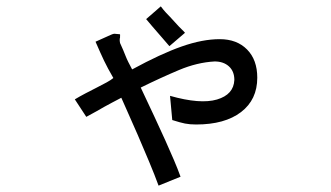

<svg xmlns="http://www.w3.org/2000/svg" viewBox="-20 -479 1040 603"><path d="M439 -419 485 -459Q494 -447 501.5 -439Q509 -431 514 -426Q524 -415 530.5 -408Q537 -401 542 -395.5Q547 -390 551.5 -386Q556 -382 561 -376L512 -334Q499 -349 490.5 -359Q482 -369 474 -378Q466 -387 458 -396.5Q450 -406 439 -419ZM357 -361Q356 -358 356 -355Q356 -353 356 -350.5Q356 -348 357 -344Q363 -331 367 -321.5Q371 -312 374.5 -303Q378 -294 383 -284Q388 -274 395 -261Q485 -310 550.5 -333Q616 -356 670 -356Q724 -356 756 -323.5Q788 -291 788 -235Q788 -166 737 -127Q686 -88 596 -88Q576 -88 561 -91Q546 -94 521 -102L514 -178Q609 -151 661.5 -166.5Q714 -182 716 -228Q716 -255 699 -270.5Q682 -286 654 -286Q599 -283 542 -259Q485 -235 422 -204Q446 -153 465 -112.5Q484 -72 499 -38.5Q514 -5 526 23Q538 51 547 76L478 104Q466 71 448 28Q430 -15 412.5 -55.5Q395 -96 380.5 -128Q366 -160 361 -172Q344 -163 331.5 -156.5Q319 -150 307.5 -143.5Q296 -137 283 -129.5Q270 -122 251 -112L215 -167Q230 -176 248 -185.5Q266 -195 283 -203.5Q300 -212 314.5 -220Q329 -228 336 -234Q326 -251 319.5 -263.5Q313 -276 307 -288Q301 -300 295 -314Q289 -328 280 -348L329 -370Q336 -373 339 -373Q354 -372 356 -371.5Q358 -371 357 -365Z"/></svg>

Font: D2Coding ligature
Style: Regular
Weight: 400
Monospace: yes
Designer: Yong-Rak Park; Jeong-Hwan Yoon; Sang-Min Lee;
Foundry: NHN Corporation
Version: Version 1.3.2; Build 20180524